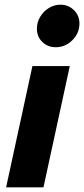

<svg xmlns="http://www.w3.org/2000/svg" viewBox="-20 -797 358 817"><path d="M217 -596Q183 -596 160 -618.5Q137 -641 137 -675Q137 -702 151 -725.5Q165 -749 188 -763Q211 -777 237 -777Q271 -777 294.5 -754Q318 -731 318 -697Q318 -656 288 -626Q258 -596 217 -596ZM6 0 118 -516H277L165 0Z"/></svg>

Font: Red Hat Text VF
Style: Italic
Weight: 400
Italic angle: -12°
Designer: Pentagram, MCKL
Foundry: Pentagram, MCKL
Version: Version 1.023